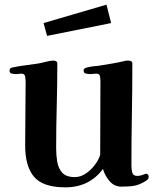

<svg xmlns="http://www.w3.org/2000/svg" viewBox="-20 -799 668 824"><path d="M618 -40Q618 -30 608 -24Q580 -6 557.5 -2Q535 2 501 2Q470 2 449.5 -22.5Q429 -47 422 -74Q363 5 261 5Q163 5 125 -41.5Q87 -88 88 -179L90 -447Q90 -457 88 -470Q86 -483 72 -483Q66 -483 60.5 -482Q55 -481 49 -481Q42 -481 31.5 -483Q21 -485 21 -495Q21 -503 25 -506Q29 -509 36 -510Q59 -515 87.5 -518.5Q116 -522 141 -526Q155 -528 175.5 -533.5Q196 -539 209 -539Q216 -539 221 -536Q226 -533 226 -526Q226 -435 223.5 -343.5Q221 -252 221 -162Q221 -134 225.5 -105.5Q230 -77 247 -58Q264 -39 301 -39Q323 -39 343 -51Q363 -63 379 -81.5Q395 -100 403 -117Q404 -119 407 -126.5Q410 -134 410 -135Q410 -214 410.5 -293.5Q411 -373 411 -451Q411 -461 409 -472Q407 -483 393 -483Q387 -483 380.5 -482Q374 -481 368 -481Q361 -481 350 -483Q339 -485 339 -495Q339 -503 344 -506Q349 -509 356 -510Q368 -513 380.5 -514.5Q393 -516 405 -517Q434 -522 462 -526.5Q490 -531 518 -538Q521 -539 524 -539Q527 -539 530 -539Q537 -539 542.5 -536.5Q548 -534 548 -526Q548 -417 546 -307Q544 -197 544 -87Q544 -74 547.5 -59Q551 -44 569 -44Q577 -44 586 -46.5Q595 -49 602 -52Q608 -55 613 -51.5Q618 -48 618 -40ZM457 -700 182 -645 167 -700 437 -779Z"/></svg>

Font: Kaisei Tokumin ExtraBold
Style: Regular
Weight: 800
Designer: Font-Kai, 金井和夫
Foundry: KAZUO KANAI
Version: Version 5.003